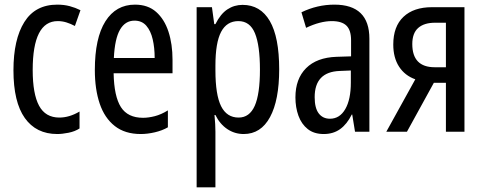

<svg xmlns="http://www.w3.org/2000/svg" viewBox="-20 -568 2088 828"><path d="M227 10Q136 10 87 -59Q38 -128 38 -265Q38 -398 85 -473Q132 -548 227 -548Q256 -548 280.5 -541.5Q305 -535 327 -524L303 -456Q284 -466 266 -471.5Q248 -477 229 -477Q121 -477 121 -266Q121 -163 148.5 -112Q176 -61 236 -61Q279 -61 323 -87V-14Q303 -1 275.5 4.5Q248 10 227 10Z M587 10Q519 10 475 -24.5Q431 -59 410 -121Q389 -183 389 -266Q389 -404 434.5 -476Q480 -548 562 -548Q618 -548 653.5 -516.5Q689 -485 706.5 -431.5Q724 -378 724 -310V-252H470Q472 -152 501.5 -106Q531 -60 597 -60Q620 -60 647.5 -67Q675 -74 704 -92V-19Q680 -5 648 2.5Q616 10 587 10ZM471 -318H647Q647 -362 638.5 -398.5Q630 -435 611 -457Q592 -479 560 -479Q520 -479 497.5 -440Q475 -401 471 -318Z M828 240V-537H894L904 -464H909Q931 -508 960.5 -527.5Q990 -547 1026 -547Q1103 -547 1143.5 -477.5Q1184 -408 1184 -269Q1184 -136 1144.5 -63Q1105 10 1031 10Q992 10 960 -11.5Q928 -33 909 -72H905Q907 -51 908 -33Q909 -15 909 0V240ZM1009 -61Q1056 -61 1078.5 -111.5Q1101 -162 1101 -268Q1101 -372 1079.5 -424.5Q1058 -477 1008 -477Q958 -477 933.5 -430.5Q909 -384 909 -285V-265Q909 -159 933.5 -110Q958 -61 1009 -61Z M1376 10Q1334 10 1307 -11.5Q1280 -33 1267 -69Q1254 -105 1254 -148Q1254 -228 1300 -274Q1346 -320 1431 -323L1494 -325V-394Q1494 -438 1474 -457.5Q1454 -477 1411 -477Q1361 -477 1300 -448L1280 -515Q1348 -548 1422 -548Q1573 -548 1573 -401V0H1511L1499 -74H1497Q1476 -32 1446.5 -11Q1417 10 1376 10ZM1403 -56Q1445 -56 1469 -97.5Q1493 -139 1493 -212V-264L1445 -262Q1337 -258 1337 -149Q1337 -102 1354.5 -79Q1372 -56 1403 -56Z M1646 0 1771 -226Q1726 -242 1701 -280.5Q1676 -319 1676 -376Q1676 -454 1720 -495.5Q1764 -537 1843 -537H1983V0H1903V-211H1851L1735 0ZM1855 -278H1903V-470H1856Q1809 -470 1783.5 -447.5Q1758 -425 1758 -378Q1758 -278 1855 -278Z"/></svg>

Font: Noto Sans ExtraCondensed
Style: Regular
Weight: 400
Width: 2
Designer: Monotype Design Team
Foundry: Monotype Imaging Inc.
Version: Version 2.013; ttfautohint (v1.8.4.7-5d5b)